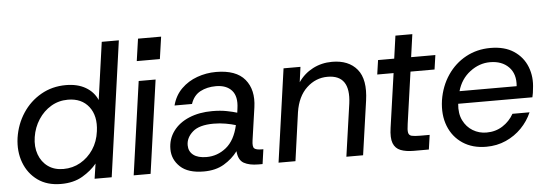

<svg xmlns="http://www.w3.org/2000/svg" viewBox="-48 -863 2911 1018"><g transform="rotate(-5 1407.5 -354.0)"><path d="M240 12Q166 12 116 -24Q66 -60 43.5 -120Q21 -180 31 -252Q42 -324 80 -382Q118 -440 177.5 -474Q237 -508 310 -508Q372 -508 415 -483Q458 -458 477 -414L520 -720H611L510 0H419L431 -80Q402 -44 354.5 -16Q307 12 240 12ZM259 -66Q309 -66 350 -89.5Q391 -113 418.5 -154Q446 -195 453 -250Q464 -331 425.5 -380.5Q387 -430 314 -430Q265 -430 224.5 -406Q184 -382 157 -340.5Q130 -299 122 -248Q114 -197 129 -155.5Q144 -114 177.5 -90Q211 -66 259 -66Z M696 -602 713 -720H836L819 -602ZM627 0 697 -496H787L717 0Z M1000 12Q916 12 874.5 -27Q833 -66 833 -121Q833 -175 863.5 -216.5Q894 -258 948 -280.5Q1002 -303 1071 -303Q1114 -303 1147.5 -296.5Q1181 -290 1203 -283L1206 -306Q1215 -369 1186.5 -401Q1158 -433 1102 -433Q1055 -433 1019 -414Q983 -395 968 -350H875Q889 -403 924.5 -438Q960 -473 1008.5 -490.5Q1057 -508 1109 -508Q1216 -508 1262.5 -452Q1309 -396 1296 -304L1271 -130Q1266 -96 1276 -87Q1286 -78 1316 -78H1324L1313 0H1291Q1243 0 1214 -16Q1185 -32 1181 -80Q1152 -41 1107.5 -14.5Q1063 12 1000 12ZM926 -134Q926 -101 950.5 -82Q975 -63 1021 -63Q1079 -63 1125.5 -100.5Q1172 -138 1190 -218Q1168 -225 1137 -230.5Q1106 -236 1073 -236Q996 -236 961 -205Q926 -174 926 -134Z M1759 0 1799 -280Q1819 -431 1696 -431Q1633 -431 1585 -386Q1537 -341 1524 -258L1488 0H1398L1468 -496H1558L1547 -415Q1577 -459 1624 -483.5Q1671 -508 1727 -508Q1815 -508 1860 -453.5Q1905 -399 1889 -287L1848 0Z M2118 0Q2076 0 2048 -11Q2020 -22 2009 -50.5Q1998 -79 2006 -133L2047 -420H1960L1971 -496H2057L2074 -617H2164L2147 -496H2276L2265 -420H2137L2098 -145Q2093 -113 2096 -98.5Q2099 -84 2114 -80.5Q2129 -77 2160 -77H2209L2198 0Z M2503 12Q2430 12 2378 -22.5Q2326 -57 2302.5 -117Q2279 -177 2290 -254Q2302 -329 2341 -386.5Q2380 -444 2439 -476Q2498 -508 2570 -508Q2645 -508 2694 -475.5Q2743 -443 2764 -389Q2785 -335 2776 -272Q2775 -261 2773.5 -250.5Q2772 -240 2769 -228H2374Q2369 -176 2387 -139.5Q2405 -103 2438 -83Q2471 -63 2511 -63Q2559 -63 2596.5 -87Q2634 -111 2656 -150H2747Q2727 -104 2691.5 -67.5Q2656 -31 2608 -9.5Q2560 12 2503 12ZM2561 -433Q2504 -433 2454.5 -395.5Q2405 -358 2387 -294H2691Q2697 -359 2660.5 -396Q2624 -433 2561 -433Z"/></g></svg>

Font: Host Grotesk
Style: Italic
Weight: 400
Italic angle: -8°
Designer: Doğukan Karapınar based on Poppins by Indian Type Foundry, Jonny Pinhorn
Foundry: Element Type
Version: Version 1.001; ttfautohint (v1.8.4.7-5d5b)